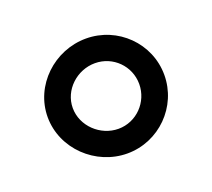

<svg xmlns="http://www.w3.org/2000/svg" viewBox="-60 -831 453 410"><g transform="rotate(-20 166.5 -625.5)"><path d="M34 -626C34 -554 96 -495 168 -495C240 -495 299 -554 299 -626C299 -698 240 -756 168 -756C96 -756 34 -698 34 -626ZM91 -626C91 -667 127 -700 168 -700C209 -700 242 -667 242 -626C242 -585 209 -551 168 -551C127 -551 91 -585 91 -626Z"/></g></svg>

Font: Charger Pro
Style: Regular
Weight: 400
Designer: Jasper
Foundry: Cannot Into Space Fonts
Version: Version 1.09